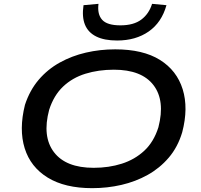

<svg xmlns="http://www.w3.org/2000/svg" viewBox="-20 -971 1047 1000"><path d="M460 9Q318 9 228.5 -46Q139 -101 108.5 -199Q78 -297 110 -425Q135 -501 181.5 -555.5Q228 -610 291 -645Q354 -680 427.5 -697Q501 -714 580 -714Q725 -714 813 -659Q901 -604 931.5 -506Q962 -408 929 -282Q906 -205 859 -150Q812 -95 749 -60Q686 -25 612.5 -8Q539 9 460 9ZM468 -97Q547 -97 614.5 -118.5Q682 -140 731.5 -186Q781 -232 805 -308Q841 -447 779.5 -527.5Q718 -608 573 -608Q493 -608 425 -587Q357 -566 308.5 -520Q260 -474 236 -399Q199 -260 261 -178.5Q323 -97 468 -97ZM590 -760Q523 -760 481 -781Q439 -802 422.5 -842.5Q406 -883 415 -944L493 -951Q486 -897 512 -868Q538 -839 607 -839Q676 -839 716 -869Q756 -899 772 -951L847 -944Q822 -854 754.5 -807Q687 -760 590 -760Z"/></svg>

Font: Nunito Sans 7pt Expanded SemiBold
Style: Italic
Weight: 600
Width: 7
Italic angle: -9°
Designer: Vernon Adams
Foundry: Vernon Adams
Version: Version 3.101;gftools[0.9.27]